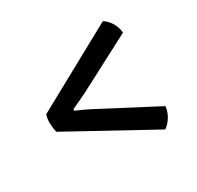

<svg xmlns="http://www.w3.org/2000/svg" viewBox="-112 -684 765 745"><g transform="rotate(-30 270.0 -311.5)"><path d="M430 -554.5Q447.5 -544 460.5 -523Q473.5 -502 475.5 -477L232 -349.5Q218.5 -342.5 195.2 -331.8Q172 -321 160 -315.5V-309Q172 -304 195.2 -293.2Q218.5 -282.5 232 -275L475.5 -147.5Q473 -123 459.8 -101.8Q446.5 -80.5 429.5 -69.5L59 -273Q54.5 -291 53.8 -312.2Q53 -333.5 59 -351.5Z"/></g></svg>

Font: Signika Negative Light
Style: Regular
Weight: 400
Version: Version 2.001